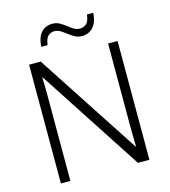

<svg xmlns="http://www.w3.org/2000/svg" viewBox="-130 -1012 986 1115"><g transform="rotate(-15 363.5 -454.5)"><path d="M629 0H560L154 -623H152Q153 -595 153.5 -568.5Q154 -542 154 -516.5Q154 -491 154 -464V0H97V-714H167L572 -94H574Q574 -119 573 -146Q572 -173 572 -199.5Q572 -226 572 -249V-714H629ZM192 -796Q194 -825 201.5 -846.5Q209 -868 221.5 -881.5Q234 -895 251 -902Q268 -909 288 -909Q312 -909 331 -898.5Q350 -888 367 -874.5Q384 -861 401 -850.5Q418 -840 438 -840Q457 -840 474.5 -853Q492 -866 497 -909H535Q531 -851 504.5 -823Q478 -795 438 -795Q414 -795 394.5 -806Q375 -817 358.5 -830Q342 -843 325 -853.5Q308 -864 287 -864Q269 -864 252.5 -851Q236 -838 230 -796Z"/></g></svg>

Font: Noto Sans Hebrew Thin Light
Style: Regular
Weight: 300
Version: Version 3.001